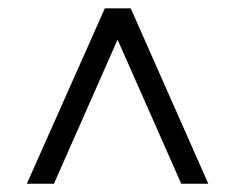

<svg xmlns="http://www.w3.org/2000/svg" viewBox="-20 -567 567 464"><path d="M295.9 -546.9 483.4 -123H418L244.1 -516.6H284.2L110.4 -123H44.9L233.4 -546.9Z"/></svg>

Font: Crimson Pro ExtraLight
Style: Regular
Weight: 400
Version: Version 1.002